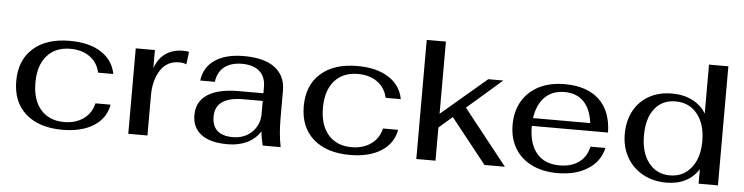

<svg xmlns="http://www.w3.org/2000/svg" viewBox="-44 -885 4251 1097"><g transform="rotate(5 2081.5 -336.5)"><path d="M49 -245Q49 -365 125 -432.5Q201 -500 335 -500Q445 -500 514 -456Q583 -412 598 -333H511Q498 -391 453 -423Q408 -455 342 -455Q256 -455 207.5 -399.5Q159 -344 159 -245Q159 -146 207.5 -90.5Q256 -35 342 -35Q407 -35 452.5 -67.5Q498 -100 511 -157H598Q584 -78 514.5 -34Q445 10 336 10Q201 10 125 -57.5Q49 -125 49 -245Z M713 -490H823V-386Q842 -441 883 -470.5Q924 -500 984 -500Q1009 -500 1018 -496L1009 -424Q994 -432 967 -432Q897 -432 860 -374Q823 -316 823 -231V0H713Z M1080 -140Q1080 -217 1141.5 -257.5Q1203 -298 1321 -298H1462V-333Q1462 -392 1427 -423.5Q1392 -455 1326 -455Q1263 -455 1225 -425Q1187 -395 1180 -339H1096Q1106 -417 1168 -458.5Q1230 -500 1334 -500Q1450 -500 1511 -454Q1572 -408 1572 -322V-162Q1572 -74 1587 0H1484Q1473 -44 1470 -80Q1440 -34 1392 -12Q1344 10 1284 10Q1183 10 1131.5 -29Q1080 -68 1080 -140ZM1462 -180V-254H1352Q1190 -254 1190 -141Q1190 -87 1220.5 -60Q1251 -33 1309 -33Q1376 -33 1419 -75Q1462 -117 1462 -180Z M1698 -245Q1698 -365 1774 -432.5Q1850 -500 1984 -500Q2094 -500 2163 -456Q2232 -412 2247 -333H2160Q2147 -391 2102 -423Q2057 -455 1991 -455Q1905 -455 1856.5 -399.5Q1808 -344 1808 -245Q1808 -146 1856.5 -90.5Q1905 -35 1991 -35Q2056 -35 2101.5 -67.5Q2147 -100 2160 -157H2247Q2233 -78 2163.5 -34Q2094 10 1985 10Q1850 10 1774 -57.5Q1698 -125 1698 -245Z M2756 0 2552 -257 2475 -190V0H2365V-683H2475V-269L2735 -490H2821L2622 -317L2873 0Z M3350 -157H3436Q3418 -78 3348 -34Q3278 10 3175 10Q3090 10 3027 -21Q2964 -52 2930 -109Q2896 -166 2896 -243Q2896 -321 2930 -379Q2964 -437 3026.5 -468.5Q3089 -500 3173 -500Q3301 -500 3371 -434Q3441 -368 3443 -246H3006V-241Q3006 -144 3051.5 -89.5Q3097 -35 3183 -35Q3251 -35 3294.5 -67Q3338 -99 3350 -157ZM3009 -291H3337Q3327 -371 3286 -413Q3245 -455 3176 -455Q3106 -455 3063 -412Q3020 -369 3009 -291Z M3539 -246Q3539 -322 3570 -379.5Q3601 -437 3657.5 -468.5Q3714 -500 3789 -500Q3854 -500 3905 -474.5Q3956 -449 3984 -402V-683H4095V0H3984V-84Q3956 -38 3909 -14Q3862 10 3799 10Q3724 10 3664.5 -22.5Q3605 -55 3572 -113.5Q3539 -172 3539 -246ZM3984 -243Q3984 -341 3937.5 -399Q3891 -457 3813 -457Q3736 -457 3692.5 -401.5Q3649 -346 3649 -247Q3649 -149 3694.5 -91Q3740 -33 3816 -33Q3892 -33 3938 -90.5Q3984 -148 3984 -243Z"/></g></svg>

Font: Fahkwang Medium
Style: Regular
Weight: 500
Version: Version 1.000; ttfautohint (v1.6)